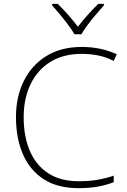

<svg xmlns="http://www.w3.org/2000/svg" viewBox="-20 -1061 658 998"><path d="M405 -781Q309 -781 241.5 -739Q174 -697 138.5 -622.5Q103 -548 103 -452Q103 -352 135 -277Q167 -202 230.5 -160.5Q294 -119 389 -119Q445 -119 489.5 -127Q534 -135 571 -148V-114Q536 -100 491 -91.5Q446 -83 387 -83Q280 -83 208 -129Q136 -175 99.5 -258.5Q63 -342 63 -453Q63 -557 103.5 -639.5Q144 -722 220.5 -769.5Q297 -817 405 -817Q505 -817 587 -779L571 -744Q531 -765 489 -773Q447 -781 405 -781ZM367 -883Q355 -904 334.5 -931.5Q314 -959 291.5 -986Q269 -1013 251 -1033V-1041H280Q307 -1015 335 -983Q363 -951 385 -922Q407 -951 435.5 -983Q464 -1015 491 -1041H520V-1033Q502 -1013 479 -986Q456 -959 435.5 -931.5Q415 -904 403 -883Z"/></svg>

Font: Noto Sans Telugu UI ExtraLight
Style: Regular
Weight: 200
Designer: Jelle Bosma - Monotype Design Team
Foundry: Monotype Imaging Inc.
Version: Version 2.005; ttfautohint (v1.8.4.7-5d5b)